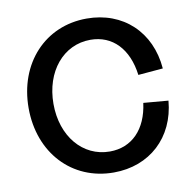

<svg xmlns="http://www.w3.org/2000/svg" viewBox="-81 -799 919 899"><g transform="rotate(-10 378.5 -350.0)"><path d="M389 16C560 16 684 -98 699 -271L581 -281C565 -158 493 -84 388 -84C259 -84 166 -195 166 -349C166 -503 259 -615 388 -615C493 -615 565 -540 581 -414L699 -424C685 -600 561 -716 388 -716C190 -716 48 -563 48 -350C48 -137 190 16 389 16Z"/></g></svg>

Font: Uncut Sans Semibold
Style: Regular
Weight: 600
Designer: Kasper Nordkvist
Foundry: UNCUT.wtf
Version: Version 1.304;Glyphs 3.2 (3246)